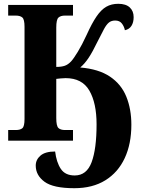

<svg xmlns="http://www.w3.org/2000/svg" viewBox="-20 -740 751 1010"><path d="M371 250Q260 250 214 216Q168 182 168 131Q168 100 193 78.5Q218 57 270 57Q277 114 300 148.5Q323 183 373 183Q436 183 462 113Q488 43 488 -86Q488 -198 450 -263.5Q412 -329 325 -329Q313 -329 299 -327.5Q285 -326 276 -325V-119Q276 -77 287.5 -66.5Q299 -56 322 -56H364V0H23V-56H63Q86 -56 97.5 -65.5Q109 -75 109 -114V-599Q109 -638 97.5 -648Q86 -658 63 -658H23V-714H364V-658H322Q299 -658 287.5 -647.5Q276 -637 276 -595V-388Q303 -388 320.5 -394Q338 -400 354 -417Q367 -431 389 -467Q411 -503 436 -557Q463 -617 487.5 -653Q512 -689 539 -704.5Q566 -720 602 -720Q642 -720 662.5 -701Q683 -682 683 -650Q683 -622 671.5 -604Q660 -586 637 -581Q633 -601 621 -616.5Q609 -632 586 -632Q566 -632 553 -621.5Q540 -611 527 -587Q514 -563 494 -523Q467 -467 446 -435.5Q425 -404 402 -385Q499 -377 558.5 -337Q618 -297 644.5 -231.5Q671 -166 671 -84Q671 17 636 92Q601 167 534 208.5Q467 250 371 250Z"/></svg>

Font: Noto Serif SemiCondensed ExtraBold
Style: Regular
Weight: 800
Width: 4
Designer: Monotype Design Team
Foundry: Monotype Imaging Inc.
Version: Version 2.015